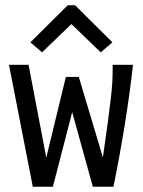

<svg xmlns="http://www.w3.org/2000/svg" viewBox="-20 -705 540 726"><path d="M104 1 14 -460H88L155 -109L229 -414H278L369 -110Q381 -191 388 -244.5Q395 -298 399 -333Q403 -368 404.5 -392.5Q406 -417 406 -441V-460H483Q470 -345 451 -228.5Q432 -112 409 1H331L253 -281L180 1ZM139 -507 95 -545 236 -685H264L405 -545L361 -507L250 -614Z"/></svg>

Font: Inconsolata Medium
Style: Regular
Weight: 500
Monospace: yes
Designer: Raph Levien, Cyreal, Brenton Simpson
Foundry: Raph Levien, Cyreal, Google
Version: Version 3.001; ttfautohint (v1.8.2.53-6de2)